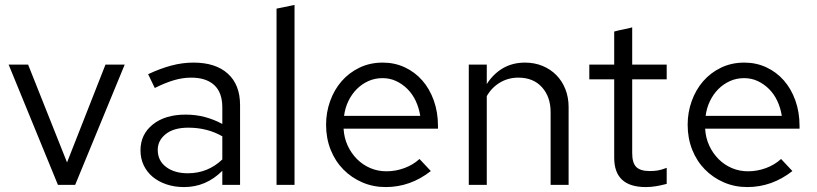

<svg xmlns="http://www.w3.org/2000/svg" viewBox="-20 -750 3314 779"><path d="M215 0 15 -488H94L252 -91L408 -488H486L285 0Z M727 9Q688 9 655.5 -2Q623 -13 599.5 -32.5Q576 -52 563 -79.5Q550 -107 550 -140Q550 -205 600 -245Q650 -285 733 -285Q775 -285 812 -275Q849 -265 882 -247V-314Q882 -375 849 -405Q816 -435 756 -435Q721 -435 685.5 -424.5Q650 -414 608 -393Q601 -407 594.5 -421Q588 -435 581 -449Q630 -472 675 -484Q720 -496 765 -496Q855 -496 904.5 -451Q954 -406 954 -324V0H882V-57Q816 9 727 9ZM620 -142Q620 -98 654 -72.5Q688 -47 742 -47Q823 -47 882 -103V-197Q821 -232 744 -232Q685 -232 652.5 -206Q620 -180 620 -142Z M1175 -730V0H1102V-715Z M1728 -56Q1645 9 1545 9Q1494 9 1450 -10Q1406 -29 1373 -62.5Q1340 -96 1321.5 -142.5Q1303 -189 1303 -244Q1303 -294 1319.5 -340Q1336 -386 1366 -420.5Q1396 -455 1438.5 -475.5Q1481 -496 1533 -496Q1581 -496 1622 -477Q1663 -458 1693 -424Q1723 -390 1740 -342.5Q1757 -295 1757 -239V-228H1374Q1376 -191 1390.5 -159.5Q1405 -128 1428.5 -104.5Q1452 -81 1482.5 -68Q1513 -55 1548 -55Q1585 -55 1620.5 -68Q1656 -81 1682 -105Q1693 -93 1705 -80.5Q1717 -68 1728 -56ZM1532 -433Q1501 -433 1474.5 -421Q1448 -409 1427.5 -388.5Q1407 -368 1393.5 -340Q1380 -312 1376 -280H1685Q1680 -312 1667 -340Q1654 -368 1633.5 -388.5Q1613 -409 1587.5 -421Q1562 -433 1532 -433Z M1882 0V-488H1955V-409Q1982 -451 2021 -473.5Q2060 -496 2110 -496Q2149 -496 2181.5 -482.5Q2214 -469 2237.5 -445Q2261 -421 2274 -388Q2287 -355 2287 -316V0H2214V-295Q2214 -357 2179 -396Q2144 -435 2083 -435Q2042 -435 2008.5 -415Q1975 -395 1955 -360V0Z M2472 -110V-428H2371V-488H2472V-622Q2490 -627 2508.5 -630.5Q2527 -634 2545 -639V-488H2685V-428H2545V-129Q2545 -89 2561.5 -72.5Q2578 -56 2616 -56Q2635 -56 2649.5 -58.5Q2664 -61 2685 -69V-4Q2663 2 2642 5.5Q2621 9 2600 9Q2472 9 2472 -110Z M3195 -56Q3112 9 3012 9Q2961 9 2917 -10Q2873 -29 2840 -62.5Q2807 -96 2788.5 -142.5Q2770 -189 2770 -244Q2770 -294 2786.5 -340Q2803 -386 2833 -420.5Q2863 -455 2905.5 -475.5Q2948 -496 3000 -496Q3048 -496 3089 -477Q3130 -458 3160 -424Q3190 -390 3207 -342.5Q3224 -295 3224 -239V-228H2841Q2843 -191 2857.5 -159.5Q2872 -128 2895.5 -104.5Q2919 -81 2949.5 -68Q2980 -55 3015 -55Q3052 -55 3087.5 -68Q3123 -81 3149 -105Q3160 -93 3172 -80.5Q3184 -68 3195 -56ZM2999 -433Q2968 -433 2941.5 -421Q2915 -409 2894.5 -388.5Q2874 -368 2860.5 -340Q2847 -312 2843 -280H3152Q3147 -312 3134 -340Q3121 -368 3100.5 -388.5Q3080 -409 3054.5 -421Q3029 -433 2999 -433Z"/></svg>

Font: Rosa Sans Light
Style: Regular
Weight: 300
Designer: Pentagram / MCKL
Foundry: Pentagram / MCKL
Version: Version 1.005;September 16, 2019;FontCreator 11.5.0.2425 64-